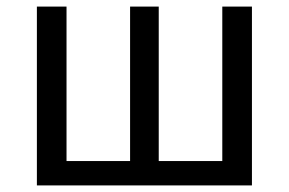

<svg xmlns="http://www.w3.org/2000/svg" viewBox="-20 -563 877 583"><path d="M92 0H745V-543H655V-74H462V-543H375V-74H182V-543H92Z"/></svg>

Font: Microsoft YaHei
Style: Regular
Weight: 400
Designer: Ryoko NISHIZUKA 西塚涼子 (kana, bopomofo & ideographs); Paul D. Hunt (Latin, Greek & Cyrillic); Sandoll Communications 산돌커뮤니
Foundry: Adobe
Version: Version 2.001;hotconv 1.0.111;makeotfexe 2.5.65597